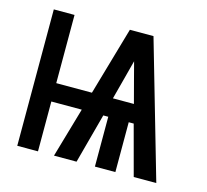

<svg xmlns="http://www.w3.org/2000/svg" viewBox="-82 -613 763 707"><g transform="rotate(15 300.0 -260.0)"><path d="M40 0V-520H119V-260H255L330 -520H420L570 0H484L433 -190H414V0H336V-190H317L266 0H180L235 -190H119V0ZM335 -260H415L392 -347Q388 -363 383.5 -379.5Q379 -396 375 -412Q371 -396 366.5 -379.5Q362 -363 358 -347Z"/></g></svg>

Font: Zed Mono Extended
Style: Regular
Weight: 400
Width: 7
Monospace: yes
Designer: Belleve Invis
Foundry: Belleve Invis
Version: Version 1.0.0; ttfautohint (v1.8.4)